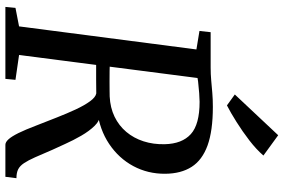

<svg xmlns="http://www.w3.org/2000/svg" viewBox="-186 -842 1028 695"><g transform="rotate(90 327.5 -494.0)"><path d="M4.5 0 8 -36.5 75 -49.5 158.5 -691.5 91.5 -702.5 96 -743H224Q248 -743 270 -745Q292 -747 315.5 -749Q339 -751 366.5 -751Q453 -751 506 -731.8Q559 -712.5 583.5 -674.2Q608 -636 608.5 -578.5Q609 -516 580.8 -463.2Q552.5 -410.5 500.8 -375.8Q449 -341 379.5 -332L397.5 -341Q416.5 -342 435.2 -322.8Q454 -303.5 470.8 -274.5Q487.5 -245.5 500.5 -216.5Q513.5 -187.5 522 -169.5Q538 -132 549 -107.2Q560 -82.5 570 -67.5Q580 -52.5 592.5 -46.2Q605 -40 624.5 -40L619.5 0H503.5Q494 0 483.8 -11.2Q473.5 -22.5 461.2 -47.2Q449 -72 434 -111.5Q419.5 -148.5 405 -185.5Q390.5 -222.5 375.8 -254.2Q361 -286 346.2 -306.2Q331.5 -326.5 317.5 -329Q315 -329 300.8 -328.8Q286.5 -328.5 267.5 -328.5Q248.5 -328.5 230 -328.5Q211.5 -328.5 200 -328.5L207 -378Q217.5 -377.5 235.8 -377.2Q254 -377 273.5 -377Q293 -377 308.2 -377.2Q323.5 -377.5 328.5 -377.5Q369.5 -379.5 402 -395.2Q434.5 -411 457 -437.8Q479.5 -464.5 491 -500Q502.5 -535.5 501.5 -577Q500 -639.5 465 -671.2Q430 -703 348 -703Q338 -703 316.5 -701.5Q295 -700 274.2 -697.5Q253.5 -695 244.5 -691L266 -727.5L178.5 -49.5L268.5 -36.5L265 0ZM361 -802 321.5 -830.5 469 -987.5 542.5 -934Q520.5 -908.5 487.8 -883.2Q455 -858 421.2 -836.8Q387.5 -815.5 361 -802Z"/></g></svg>

Font: Merriweather 36pt
Style: Italic
Weight: 400
Italic angle: -7.8°
Version: Version 2.101